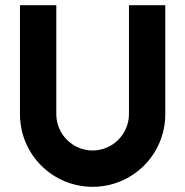

<svg xmlns="http://www.w3.org/2000/svg" viewBox="-20 -720 714 740"><path d="M617 -700H477V-280C477 -203 414 -140 337 -140C260 -140 197 -203 197 -280V-700H57V-280C57 -125 182 0 337 0C492 0 617 -125 617 -280Z"/></svg>

Font: Righteous
Style: Regular
Weight: 400
Designer: Astigmatic (AOETI)
Foundry: Astigmatic (AOETI)
Version: Version 1.000